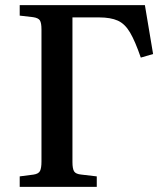

<svg xmlns="http://www.w3.org/2000/svg" viewBox="-20 -730 641 750"><path d="M57 0V-41L111 -48Q131 -51 136.5 -62.5Q142 -74 142 -99V-615Q142 -640 136 -650Q130 -660 109 -663L57 -669V-710H546L578 -519L530 -505Q508 -569 488 -603Q468 -637 440 -649.5Q412 -662 367 -662H263V-97Q263 -71 269.5 -60.5Q276 -50 298 -48L358 -41V0Z"/></svg>

Font: Literata 36pt Medium
Style: Regular
Weight: 500
Designer: Latin by Veronika Burian and Jose Scaglione. Greek by Irene Vlachou. Cyrillic by Vera Evstafieva.
Foundry: TypeTogether
Version: Version 3.002